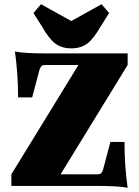

<svg xmlns="http://www.w3.org/2000/svg" viewBox="-20 -884 661 913"><path d="M179 -759 139 -822 175 -864 319 -784 463 -864 499 -822 459 -759Q425 -699 394.5 -676.5Q364 -654 319 -654Q274 -654 243.5 -676.5Q213 -699 179 -759ZM587 9Q546 0 432 0H34V-55L353 -575H195Q183 -575 178 -570.5Q173 -566 168 -553L133 -421H66Q66 -534 51 -639Q92 -630 206 -630H587V-575L268 -55H443Q455 -55 460 -59.5Q465 -64 470 -77L505 -209H572Q572 -96 587 9Z"/></svg>

Font: Arapey Black
Style: Regular
Weight: 900
Designer: Eduardo Rodriguez Tunni
Foundry: Eduardo Rodriguez Tunni
Version: Version 4.000